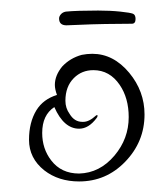

<svg xmlns="http://www.w3.org/2000/svg" viewBox="-20 -363 303 364"><path d="M130 -19Q91 -19 64 -40Q35 -63 35 -98Q35 -131 49 -154Q62 -175 88 -183Q84 -194 84 -202Q84 -220 98 -237Q113 -253 135 -259Q140 -260 145 -260.5Q150 -261 155 -261Q195 -261 225 -225Q254 -190 254 -146Q254 -94 217 -56Q181 -19 130 -19ZM130 -34Q169 -35 197 -68Q224 -100 224 -141Q224 -177 207 -202Q188 -230 157 -230Q135 -230 120 -215Q104 -199 104 -172Q104 -158 112 -147Q121 -132 136 -132H138Q149 -132 162 -144L164 -145L165 -144Q165 -141 163 -139Q148 -119 130 -119Q101 -119 83 -160Q60 -145 60 -111Q60 -81 77 -59Q96 -34 130 -34ZM106 -315Q92 -315 92 -328Q92 -332 95.5 -336Q99 -340 105 -341Q115 -342 130.5 -342.5Q146 -343 166 -343Q189 -343 208 -341Q227 -339 232 -337Q237 -335 237 -327Q237 -318 230 -318Q207 -318 179.5 -317.5Q152 -317 131.5 -316Q111 -315 106 -315Z"/></svg>

Font: Puppies Play
Style: Regular
Weight: 400
Designer: Robert E. Leuschke
Foundry: Robert E. Leuschke
Version: Version 1.010; ttfautohint (v1.8.3)